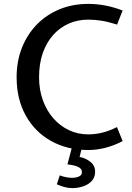

<svg xmlns="http://www.w3.org/2000/svg" viewBox="-20 -760 678 988"><path d="M434.5 12Q326 12 242.8 -34.5Q159.5 -81 112.5 -165.5Q65.5 -250 65.5 -362.5Q65.5 -445 92.8 -514Q120 -583 169.5 -633.8Q219 -684.5 286.2 -712.2Q353.5 -740 434.5 -740Q476.5 -740 520.8 -731.8Q565 -723.5 611 -706L582.5 -633.5Q538.5 -647.5 503.8 -653.2Q469 -659 434.5 -659Q380.5 -659 334.2 -638.8Q288 -618.5 253.8 -580.2Q219.5 -542 200.2 -487.2Q181 -432.5 181 -362.5Q181 -299 200.2 -245.2Q219.5 -191.5 253.8 -152Q288 -112.5 334.2 -90.5Q380.5 -68.5 434.5 -68.5Q469 -68.5 505.5 -77.2Q542 -86 582 -106L611 -34Q565 -10 520.8 1Q476.5 12 434.5 12ZM352 208Q335 208 315.8 203.5Q296.5 199 272.5 188.5L287.5 142.5Q306.5 149.5 321.8 152.2Q337 155 352 155Q369.5 155 385.5 148.5Q401.5 142 401.5 126Q401.5 108 382 98.8Q362.5 89.5 327 86L349 2.5L402 -2.5L389.5 48Q418 52 443.8 71.8Q469.5 91.5 469.5 123Q469.5 153 451.8 171.8Q434 190.5 407 199.2Q380 208 352 208Z"/></svg>

Font: Expletus Sans Medium
Style: Regular
Weight: 500
Version: Version 7.500